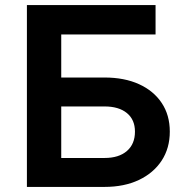

<svg xmlns="http://www.w3.org/2000/svg" viewBox="-20 -735 718 755"><path d="M85.8 0V-715H220.8V-101.8L208.8 -113.8H391.5Q447.2 -113.8 479 -141.2Q510.7 -168.7 510.7 -217.4Q510.7 -264.4 479 -290.4Q447.2 -316.4 391.5 -316.4H151.3V-430.2H390.9Q469.1 -430.2 526.7 -404Q584.2 -377.8 615.9 -330.1Q647.7 -282.4 647.7 -217.4Q647.7 -152.5 615.8 -103.6Q583.8 -54.7 526.1 -27.3Q468.3 0 390.9 0ZM154.9 -599.6V-715H591.7V-599.6Z"/></svg>

Font: Wix Madefor Display
Style: Regular
Weight: 400
Designer: Dalton Maag Ltd
Foundry: Dalton Maag Ltd
Version: Version 3.100